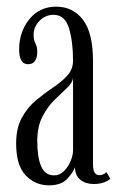

<svg xmlns="http://www.w3.org/2000/svg" viewBox="-20 -547 357 577"><path d="M127.5 10Q85.5 10 57 -20.2Q28.5 -50.5 28.5 -115.5Q28.5 -162.5 45.8 -193.5Q63 -224.5 88.5 -245.8Q114 -267 139.5 -284Q165 -301 182.2 -319.8Q199.5 -338.5 199.5 -365Q199.5 -422.5 187.2 -462.5Q175 -502.5 141 -502.5Q116 -502.5 98.5 -484.2Q81 -466 81 -443Q81 -426 86.5 -416.5Q92 -407 92 -390.5Q92 -374.5 85.2 -364.2Q78.5 -354 64.5 -354Q37.5 -354 37.5 -398.5Q37.5 -451 68 -489Q98.5 -527 149 -527Q199 -527 229.2 -487.8Q259.5 -448.5 259.5 -362.5V-54.5Q259.5 -34.5 264.8 -27.5Q270 -20.5 278.5 -20.5Q285.5 -20.5 291.2 -23.5Q297 -26.5 300 -29.5L311.5 -10Q306 -4 292.5 1Q279 6 261.5 6Q237.5 6 221.8 -6.5Q206 -19 205 -44.5Q200.5 -29.5 182.2 -9.8Q164 10 127.5 10ZM142.5 -20Q159.5 -20 172.2 -32.8Q185 -45.5 192.2 -63Q199.5 -80.5 199.5 -95V-313Q198 -298.5 181.8 -283.2Q165.5 -268 144.5 -247.5Q123.5 -227 107.8 -197Q92 -167 92 -123.5Q92 -74 103.8 -47Q115.5 -20 142.5 -20Z"/></svg>

Font: Imbue 50pt Light
Style: Regular
Weight: 300
Designer: Tyler Finck
Foundry: Etcetera Type Company
Version: Version 1.102; ttfautohint (v1.8.3)